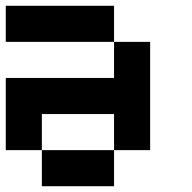

<svg xmlns="http://www.w3.org/2000/svg" viewBox="-20 -645 665 665"><path d="M0 -125V-375H375V-500H500V-125H375V-250H125V-125ZM0 -500V-625H375V-500ZM125 -125H375V0H125Z"/></svg>

Font: Galmuri7 Regular
Style: Regular
Weight: 400
Designer: Lee Minseo (quiple)
Version: Version 2.399;hotconv 1.1.1;makeotfexe 2.6.0 DEVELOPMENT